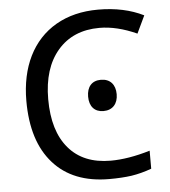

<svg xmlns="http://www.w3.org/2000/svg" viewBox="-52 -772 737 830"><g transform="rotate(-5 316.0 -357.0)"><path d="M402.8 -645C454.1 -645 507.8 -631.8 564.9 -606L601.1 -682.1C544.9 -710 479.5 -724.1 403.8 -724.1C333.5 -724.1 272.5 -709 220.7 -679.2C116.7 -619.1 61 -504.9 61 -357.9C61 -240.7 89.4 -150.4 146.5 -86.4C203.1 -22.5 284.2 9.8 389.2 9.8C425.8 9.8 458 7.8 485.8 3.9C513.7 -0.5 543 -7.8 573.2 -19V-97.2C509.8 -78.1 452.6 -68.8 401.9 -68.8C323.2 -68.8 262.2 -93.8 219.7 -144C177.2 -193.8 155.8 -264.6 155.8 -356.9C155.8 -446.3 177.7 -516.6 221.7 -567.9C265.6 -619.1 326.2 -645 402.8 -645ZM328.6 -353C328.6 -310.5 351.1 -285.2 389.6 -285.2C429.2 -285.2 452.6 -311.5 452.6 -353C452.6 -394.5 430.2 -420.9 389.6 -420.9C350.6 -420.9 328.6 -395.5 328.6 -353Z"/></g></svg>

Font: Noto Reveo Sans
Style: Regular
Weight: 400
Designer: Monotype Design team
Foundry: Monotype Imaging Inc.
Version: Version 1.04